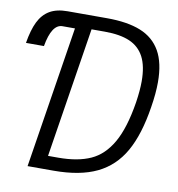

<svg xmlns="http://www.w3.org/2000/svg" viewBox="-129 -799 810 873"><g transform="rotate(10 276.0 -362.5)"><path d="M573.5 -478.5Q573.5 -427 563 -362.5Q543 -233 498.2 -154Q453.5 -75 375.5 -37.5Q297.5 0 176 0H56L159.5 -654H102Q52.5 -654 34.5 -550.5H-48.5Q-38.5 -611.5 -20 -649.2Q-1.5 -687 30.5 -706Q62.5 -725 113 -725H295Q389.5 -725 450.5 -700.5Q511.5 -676 542.5 -621.8Q573.5 -567.5 573.5 -478.5ZM491.5 -371.5Q500 -428 500 -469.5Q500 -539.5 477.8 -582Q455.5 -624.5 410.8 -643.8Q366 -663 296 -663H234.5L139.5 -62H187Q276.5 -62 335.8 -88.8Q395 -115.5 433.5 -182.8Q472 -250 491.5 -371.5Z"/></g></svg>

Font: JuliaMono Light
Style: Italic
Weight: 300
Italic angle: -9°
Monospace: yes
Designer: cormullion
Foundry: corm
Version: Version 0.054; ttfautohint (v1.8.4)